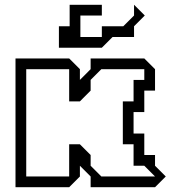

<svg xmlns="http://www.w3.org/2000/svg" viewBox="-20 -785 715 805"><path d="M270 -45V-180H315L360 -135V-90L405 -45H630L585 -90H540V-180H495V-360H540V-450H585V-495H405L360 -450V-405L315 -360H270V-495H90V-45ZM45 0V-540H270L315 -495V-450L360 -495V-540H585L630 -495V-405H585V-315H540V-225H585V-135H630V-90L675 -45L630 0H360V-45L315 -90V-45L270 0ZM227 -585V-675H272V-765H407V-720H317V-630H407V-675H497L542 -720V-765L587 -720L542 -675V-630H452L407 -585Z"/></svg>

Font: Rubik Iso
Style: Regular
Weight: 400
Designer: Hubert and Fischer, NaN
Foundry: Hubert and Fischer, NaN
Version: Version 2.200